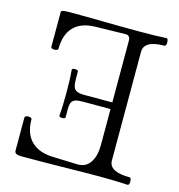

<svg xmlns="http://www.w3.org/2000/svg" viewBox="-101 -755 790 847"><g transform="rotate(15 294.0 -331.5)"><path d="M41 -14.6V-165.5Q41 -169.9 45.9 -172.1Q50.8 -174.3 57.6 -174.3Q64 -174.3 68.6 -172.1Q73.2 -169.9 73.2 -165.5Q73.2 -101.6 107.7 -67.1Q142.1 -32.7 205.6 -30.3L322.3 -26.4Q358.9 -26.4 378.7 -55.9Q398.4 -85.4 398.4 -134.8V-299.8H272.5Q251 -299.8 239.3 -296.1Q227.5 -292.5 221.9 -282.5Q216.3 -272.5 216.3 -252.4V-212.9Q216.3 -210 212.2 -208.3Q208 -206.5 202.1 -206.5Q196.8 -206.5 192.4 -208.3Q188 -210 188 -212.9Q191.9 -252.9 191.9 -318.4Q191.9 -383.3 188 -423.3Q188 -426.3 191.9 -428Q195.8 -429.7 201.7 -429.7Q207.5 -429.7 211.9 -428Q216.3 -426.3 216.3 -423.3V-391.1Q216.3 -365.7 220.7 -353Q225.1 -340.3 236.8 -335.2Q248.5 -330.1 272.5 -330.1H398.4V-612.8Q398.4 -624 393.1 -630.1Q387.7 -636.2 378.4 -636.2L239.3 -633.3Q174.3 -631.8 141.1 -596.9Q107.9 -562 107.9 -497.6Q107.9 -493.7 103 -491.2Q98.1 -488.8 91.3 -488.8Q84.5 -488.8 79.8 -491Q75.2 -493.2 75.2 -497.6V-656.7Q75.2 -661.6 84.2 -663.8Q93.3 -666 112.8 -666Q191.9 -666 271.5 -664.6Q297.9 -664.1 337.4 -663.6Q377 -663.1 429.7 -663.1Q505.9 -663.1 556.6 -666Q560.1 -666 562 -660.9Q564 -655.8 564 -648.4Q564 -641.6 562 -636.5Q560.1 -631.3 556.6 -631.3Q462.9 -631.3 462.9 -578.1V-82Q462.9 -30.8 558.1 -30.8Q561.5 -30.8 563.5 -25.6Q565.4 -20.5 565.4 -13.2Q565.4 -6.3 563.5 -1.5Q561.5 3.4 558.1 3.4Q497.1 0 427.7 0Q368.2 0 250 2Q220.2 2.4 175.8 2.9Q131.3 3.4 71.8 3.4Q55.7 3.4 48.3 -1Q41 -5.4 41 -14.6Z"/></g></svg>

Font: JuniusX Light
Style: Regular
Weight: 300
Designer: Peter S. Baker
Foundry: Briery Creek Software
Version: Version 1.008